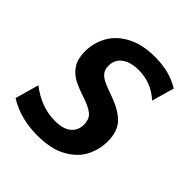

<svg xmlns="http://www.w3.org/2000/svg" viewBox="-161 -601 709 709"><g transform="rotate(45 193.5 -246.5)"><path d="M-11 -31 15 -124Q80 -74 151 -74Q194 -74 215.5 -92Q237 -110 237 -140Q237 -170 218.5 -184.5Q200 -199 163 -211Q126 -223 102 -236Q78 -249 63 -272.5Q48 -296 48 -334Q48 -378 69 -416.5Q90 -455 135 -479Q180 -503 246 -503Q323 -503 377 -469L352 -381Q303 -426 237 -426Q197 -426 172 -408.5Q147 -391 147 -358Q147 -338 157 -326Q167 -314 184.5 -306Q202 -298 239 -285Q287 -268 315 -240Q343 -212 343 -158Q343 -118 324.5 -80Q306 -42 261 -16Q216 10 143 10Q55 10 -11 -31Z"/></g></svg>

Font: Cabin Medium
Style: Italic
Weight: 500
Italic angle: -7°
Designer: Pablo Impallari
Foundry: Pablo Impallari. http://www.impallari.com Igino Marini. http://www.ikern.com
Version: Version 2.200